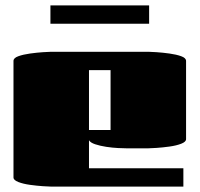

<svg xmlns="http://www.w3.org/2000/svg" viewBox="-20 -692 740 712"><path d="M660 -68V0H170Q162 0 139.5 -1.5Q117 -3 91.5 -6.5Q66 -10 48 -17Q30 -24 30 -34V-466Q30 -477 48 -483.5Q66 -490 91.5 -493.5Q117 -497 139.5 -498.5Q162 -500 170 -500H530Q538 -500 560.5 -498.5Q583 -497 608.5 -493.5Q634 -490 652 -483.5Q670 -477 670 -466V-176Q670 -166 652 -159Q634 -152 608.5 -148.5Q583 -145 560.5 -143.5Q538 -142 530 -142H449Q439 -142 418 -143Q397 -144 374 -147.5Q351 -151 333 -157Q315 -163 310 -172V-68ZM310 -210H390V-432H310ZM167 -604V-672H533V-604Z"/></svg>

Font: Gajraj One
Style: Regular
Weight: 400
Designer: Saurabh Sharma
Foundry: Saurabh Sharma
Version: Version 1.000